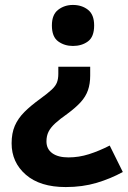

<svg xmlns="http://www.w3.org/2000/svg" viewBox="-20 -565 517 777"><path d="M345 -259Q345 -226 336 -200Q327 -174 306.5 -151.5Q286 -129 252 -104Q222 -83 203.5 -66Q185 -49 176.5 -32Q168 -15 168 7Q168 38 191.5 55Q215 72 257 72Q299 72 340 59Q381 46 424 24L477 131Q428 158 371 175Q314 192 246 192Q142 192 84.5 142Q27 92 27 15Q27 -26 40 -56Q53 -86 79 -112Q105 -138 144 -166Q174 -188 189.5 -202.5Q205 -217 210.5 -231.5Q216 -246 216 -266V-295H345ZM361 -462Q361 -416 336 -397.5Q311 -379 275 -379Q241 -379 215.5 -397.5Q190 -416 190 -462Q190 -506 215.5 -525.5Q241 -545 275 -545Q311 -545 336 -525.5Q361 -506 361 -462Z"/></svg>

Font: Noto Sans Tai Tham
Style: Regular
Weight: 400
Designer: Monotype Design Team 2013. Revised by David WIlliams 2020
Foundry: Monotype Imaging Inc.
Version: Version 2.002